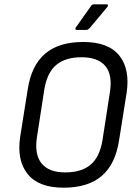

<svg xmlns="http://www.w3.org/2000/svg" viewBox="-20 -861 637 892"><path d="M275 11Q159 11 108 -53Q57 -117 74 -227L109 -447Q126 -557 189.5 -611.5Q253 -666 367 -666Q484 -666 534.5 -602.5Q585 -539 568 -428L533 -208Q516 -98 452.5 -43.5Q389 11 275 11ZM283 -60Q358 -60 400.5 -95.5Q443 -131 456 -209L490 -429Q504 -512 470 -553.5Q436 -595 359 -595Q284 -595 241.5 -559.5Q199 -524 186 -446L152 -226Q139 -144 173 -102Q207 -60 283 -60ZM337 -722Q332 -722 330.5 -725.5Q329 -729 332 -733L402 -832Q407 -841 417 -841H474Q480 -841 481.5 -837.5Q483 -834 479 -829L397 -731Q393 -727 389.5 -724.5Q386 -722 381 -722Z"/></svg>

Font: Sofia Sans Semi Condensed
Style: Italic
Weight: 400
Italic angle: -9°
Designer: Botio Nikoltchev, Ani Petrova
Foundry: lettersoup
Version: Version 4.101